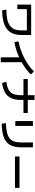

<svg xmlns="http://www.w3.org/2000/svg" viewBox="2037 -2891 926 5040"><g transform="rotate(90 2500.0 -371.0)"><path d="M232 -75Q380 -76 484 -98Q588 -120 652.5 -167Q717 -214 747.5 -288.5Q778 -363 778 -468V-613H220V-363H101V-726H899V-468Q899 -297 830 -186.5Q761 -76 618 -21.5Q475 33 252 36Z M1067 -397Q1170 -412 1280 -450Q1390 -488 1497 -542.5Q1604 -597 1696 -663Q1788 -729 1853 -800L1935 -720Q1879 -659 1803.5 -601Q1728 -543 1640 -492Q1552 -441 1458 -399.5Q1364 -358 1269 -329Q1174 -300 1085 -287ZM1485 72V-502H1612V72Z M2128 -75Q2226 -87 2293.5 -114Q2361 -141 2402 -185.5Q2443 -230 2461 -297.5Q2479 -365 2479 -459V-814H2604V-459Q2604 -306 2556.5 -202Q2509 -98 2410.5 -40.5Q2312 17 2157 36ZM2054 -524V-637H2946V-524Z M3212 -63Q3354 -67 3452 -89.5Q3550 -112 3609 -158.5Q3668 -205 3693.5 -280Q3719 -355 3719 -463V-772H3847V-466Q3847 -331 3813 -234.5Q3779 -138 3704.5 -77Q3630 -16 3512 14.5Q3394 45 3227 47ZM3158 -310V-772H3285V-310Z M4088 -301V-420H4912V-301Z"/></g></svg>

Font: M PLUS 1 SemiBold
Style: Regular
Weight: 600
Designer: Coji Morishita
Foundry: UNDERFOREST DESIGN
Version: Version 1.001